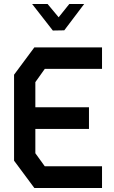

<svg xmlns="http://www.w3.org/2000/svg" viewBox="-20 -936 568 956"><path d="M151 0 50 -136V-564L151 -700H488V-593H203L156 -527V-402H423V-294H156V-173L203 -108H488V0ZM217 -916 272 -850 325 -916H399L300 -785L243 -784L140 -916Z"/></svg>

Font: Turret Road ExtraBold
Style: Regular
Weight: 800
Designer: Noponies
Foundry: Noponies
Version: Version 1.001; ttfautohint (v1.8)